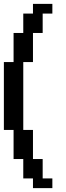

<svg xmlns="http://www.w3.org/2000/svg" viewBox="-20 -820 340 990"><path d="M0 -500V-150H50V0H100V100H150V150H250V100H200V0H150V-150H100V-500H150V-650H200V-750H250V-800H150V-750H100V-650H50V-500Z"/></svg>

Font: Analogue OS
Style: Regular
Weight: 400
Designer: AbFarid
Version: Version 1.000